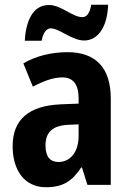

<svg xmlns="http://www.w3.org/2000/svg" viewBox="-20 -776 546 806"><path d="M84 -605H155C161 -641 177 -657 193 -657C229 -657 282 -606 333 -606C388 -606 430 -657 434 -756H363C357 -722 345 -704 326 -704C283 -704 238 -755 185 -755C114 -755 88 -680 84 -605ZM263 -557C194 -557 129 -540 78 -510L118 -412C164 -437 205 -451 242 -451C287 -451 310 -422 310 -363V-341L234 -338C103 -332 33 -276 33 -162C33 -65 80 10 173 10C245 10 283 -16 321 -73H324L347 0H445V-363C445 -492 381 -557 263 -557ZM266 -252 310 -254V-205C310 -137 274 -96 226 -96C191 -96 171 -117 171 -166C171 -219 199 -249 266 -252Z"/></svg>

Font: Noto Sans Devanagari UI Condensed
Style: Bold
Weight: 700
Width: 3
Designer: Jelle Bosma - Monotype Design Team
Foundry: Monotype Imaging Inc.
Version: Version 2.004